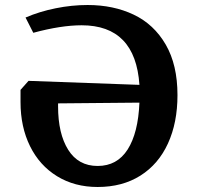

<svg xmlns="http://www.w3.org/2000/svg" viewBox="-20 -732 796 767"><path d="M62 -324V-373L94 -409L537 -393Q521 -631 306 -631Q224 -631 113 -601L82 -662Q138 -686 202.5 -699Q267 -712 330 -712Q433 -712 514 -673.5Q595 -635 642 -554Q689 -473 689 -352Q689 -242 651 -159Q613 -76 541 -30.5Q469 15 370 15Q278 15 208 -28Q138 -71 100 -148Q62 -225 62 -324ZM370 -69Q448 -69 490 -135Q532 -201 537 -322L212 -319V-307Q212 -198 252.5 -133.5Q293 -69 370 -69Z"/></svg>

Font: Andada Pro
Style: Bold
Weight: 700
Designer: Carolina Giovagnoli
Foundry: Huerta Tipografica
Version: Version 3.005; ttfautohint (v1.8.4)